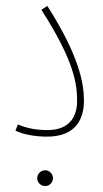

<svg xmlns="http://www.w3.org/2000/svg" viewBox="-20 -454 347 645"><path d="M32 -15C59 -2 99 5 138 5C241 5 262 -62 262 -116C262 -172 247 -265 139 -434L119 -421C231 -247 239 -170 239 -114C239 -67 217 -17 140 -17C96 -17 66 -25 40 -36ZM132 171C146 171 158 159 158 145C158 130 146 118 132 118C117 118 105 130 105 145C105 159 117 171 132 171Z"/></svg>

Font: Noto Sans Arabic UI XCn Th
Style: Regular
Weight: 100
Width: 2
Designer: Monotype Design Team, Nadine Chahine and Nizar Qandah
Foundry: Monotype Imaging Inc.
Version: Version 2.010